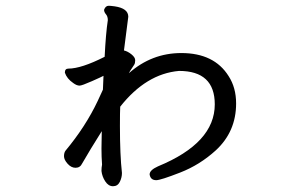

<svg xmlns="http://www.w3.org/2000/svg" viewBox="-20 -597 1040 666"><path d="M332 -4Q332 -16 334 -26Q332 -52 332 -82L333 -142Q292 -77 265 -30Q258 -15 242 -15Q227 -15 214.5 -29Q202 -43 202 -55Q202 -67 207 -74Q277 -158 319 -247L337 -286L339 -334Q334 -331 299 -315.5Q264 -300 256 -300Q246 -300 234 -309Q212 -324 205 -345Q205 -359 217 -359Q262 -359 343 -400Q347 -481 354 -527Q354 -540 347.5 -547.5Q341 -555 341 -563Q346 -577 357 -577Q363 -577 378 -575Q425 -568 425 -539L410 -422Q423 -419 436 -408.5Q449 -398 449 -388Q449 -378 445.5 -372.5Q442 -367 432 -352L427 -343Q506 -413 609 -413Q723 -413 773 -333Q799 -293 799 -238Q799 -140 728 -75Q673 -25 605 1.5Q537 28 522 28Q502 28 499 8Q499 -7 528 -20Q725 -101 725 -235Q725 -351 601 -351Q487 -341 397 -227Q396 -210 396 -160Q396 -60 403 3Q403 19 395.5 34Q388 49 372 49Q356 49 345 32Q334 15 332 -4Z"/></svg>

Font: LXGW WenKai Lite
Style: Bold
Weight: 700
Designer: LXGW / Fontworks Inc.
Foundry: LXGW / Fontworks Inc.
Version: Version 1.330;April 28, 2024